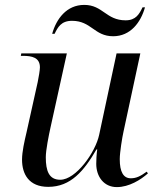

<svg xmlns="http://www.w3.org/2000/svg" viewBox="-20 -754 641 784"><path d="M442 -606C513 -606 555 -663 572 -724H562C549 -697 535 -671 493 -671C413 -671 400 -734 324 -734C252 -734 210 -677 193 -616H203C216 -643 230 -669 274 -669C353 -669 365 -606 442 -606ZM457 10C507 10 555 -20 584 -46L579 -53C553 -34 536 -26 514 -26C484 -26 469 -52 469 -104C469 -131 479 -193 484 -215L553 -536H456L385 -204C370 -132 290 -20 226 -20C180 -20 167 -56 167 -112C167 -141 179 -201 187 -237L253 -536H67L65 -526H73C111 -526 143 -519 143 -479C143 -468 138 -438 134 -419L88 -212C80 -178 70 -135 70 -102C70 -43 98 9 177 9C269 9 323 -56 374 -144H377C374 -122 373 -100 373 -85C373 -33 404 10 457 10Z"/></svg>

Font: Noto Serif Display
Style: Italic
Weight: 400
Italic angle: -12°
Designer: Monotype Design Team
Foundry: Monotype Imaging Inc.
Version: Version 2.009